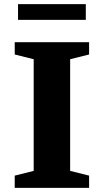

<svg xmlns="http://www.w3.org/2000/svg" viewBox="-20 -912 504 932"><path d="M412.5 -59.5V0H51.5V-59.5L143.5 -82.5V-624.5L51.5 -647.5V-707H412.5V-647.5L320.5 -624.5V-82.5ZM67.5 -815.5V-892H396.5V-815.5Z"/></svg>

Font: Newsreader Caption SemiBold
Style: Regular
Weight: 600
Designer: Hugues Gentile
Foundry: Production Type
Version: Version 1.001